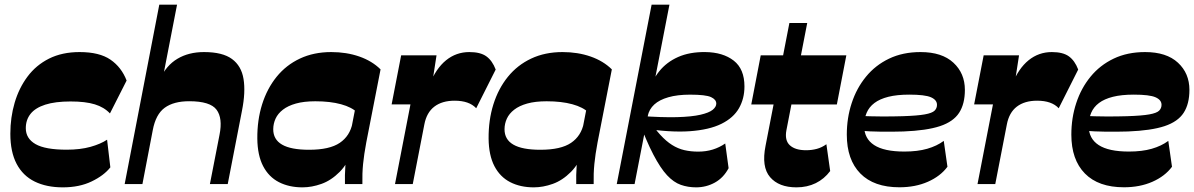

<svg xmlns="http://www.w3.org/2000/svg" viewBox="-20 -792 5138 826"><path d="M250.3 14Q180 14 129.1 -11Q78.3 -36 51.4 -87.3Q24.5 -138.5 24.5 -216.5Q24.5 -286.8 43 -349.9Q61.5 -413 98.3 -462.4Q135 -511.7 191.1 -539.9Q247.3 -568 322.5 -568Q407.7 -568 455.2 -535.4Q502.7 -502.7 524.7 -445.5L453 -304Q428 -330.8 387.9 -343.1Q347.8 -355.5 283.5 -355.5Q217.5 -355.5 174.8 -341.8Q132 -328 111.5 -302.3Q91 -276.5 91 -240.5Q91 -196.2 132.7 -172.1Q174.5 -148 267 -148Q325.2 -148 369.1 -160.2Q413 -172.5 440.7 -191L454.7 -72Q427 -36.8 374.1 -11.4Q321.3 14 250.3 14Z M516.3 0 665.3 -772H741.7L674.2 -424.7L668.5 -452Q695 -510.5 743.4 -539.2Q791.7 -568 857.7 -568Q937.5 -568 978 -538.2Q1018.5 -508.5 1027.7 -452.2Q1037 -396 1021 -315.7L959.7 0H883L924.3 -211.8Q938.8 -283.5 911.6 -320Q884.5 -356.5 794 -356.5Q727.3 -356.5 688.6 -328.4Q650 -300.3 637.2 -232L592.7 0Z M1517.8 -307Q1493.8 -330.8 1447.3 -343.5Q1400.8 -356.3 1336.5 -356.3Q1287.5 -356.3 1253.1 -346.6Q1218.8 -337 1197.1 -320.1Q1175.5 -303.3 1165.6 -281.8Q1155.7 -260.3 1155.5 -236.5Q1155.2 -192 1193.4 -169.9Q1231.5 -147.7 1309.7 -147.7Q1398 -147.7 1441.8 -177.5Q1485.5 -207.2 1496.5 -262.5L1500.3 -152.7Q1477.8 -89.3 1441.3 -52.5Q1404.8 -15.8 1363 -0.9Q1321.3 14 1281.3 14Q1223.5 14 1179.9 -8.4Q1136.3 -30.8 1112 -77.3Q1087.8 -123.8 1087 -195.5Q1086.3 -275 1107.6 -343Q1129 -411 1170 -461.6Q1211 -512.2 1270.4 -540.1Q1329.8 -568 1405 -568Q1470.5 -568 1525.6 -548.9Q1580.7 -529.7 1617.2 -493.5ZM1464 0Q1463 -38 1465.8 -78.7Q1468.5 -119.5 1476.3 -161L1542 -498.8L1617.2 -493.5L1555.7 -179Q1546 -127.3 1542 -86.5Q1538 -45.8 1539 0Z M1679.3 0 1745.8 -342.8H1664.8L1705.8 -554H1858L1835.5 -408.7L1827.5 -427.5Q1855.5 -497.5 1899 -532.7Q1942.5 -568 1999.2 -568Q2047 -568 2072.5 -549.5Q2098 -531 2112.5 -492.8L2028.7 -326.3Q1998.5 -358.8 1935.8 -358.8Q1882 -358.8 1848.6 -333.3Q1815.2 -307.8 1805.5 -256.3L1755.7 0Z M2512.8 -307Q2488.8 -330.8 2442.3 -343.5Q2395.8 -356.3 2331.5 -356.3Q2282.5 -356.3 2248.1 -346.6Q2213.8 -337 2192.1 -320.1Q2170.5 -303.3 2160.6 -281.8Q2150.7 -260.3 2150.5 -236.5Q2150.2 -192 2188.4 -169.9Q2226.5 -147.7 2304.7 -147.7Q2393 -147.7 2436.8 -177.5Q2480.5 -207.2 2491.5 -262.5L2495.3 -152.7Q2472.8 -89.3 2436.3 -52.5Q2399.8 -15.8 2358 -0.9Q2316.3 14 2276.3 14Q2218.5 14 2174.9 -8.4Q2131.3 -30.8 2107 -77.3Q2082.8 -123.8 2082 -195.5Q2081.3 -275 2102.6 -343Q2124 -411 2165 -461.6Q2206 -512.2 2265.4 -540.1Q2324.8 -568 2400 -568Q2465.5 -568 2520.6 -548.9Q2575.7 -529.7 2612.2 -493.5ZM2459 0Q2458 -38 2460.8 -78.7Q2463.5 -119.5 2471.3 -161L2537 -498.8L2612.2 -493.5L2550.7 -179Q2541 -127.3 2537 -86.5Q2533 -45.8 2534 0Z M2741.3 -240.5 2731.7 -293.3Q2828.2 -286.3 2892.4 -288Q2956.5 -289.8 2993.5 -298.4Q3030.5 -307 3046 -319.6Q3061.5 -332.3 3061.5 -346.3Q3061.5 -363.8 3038.8 -374.3Q3016 -384.8 2949 -384.8Q2894 -384.8 2855.3 -373.6Q2816.5 -362.5 2794.6 -342.3Q2772.7 -322 2766.5 -293L2770.5 -391.7Q2784.2 -445.7 2816 -485.2Q2847.7 -524.7 2897.1 -546.7Q2946.5 -568.7 3014 -568Q3090.2 -567.2 3136.5 -531.2Q3182.7 -495.2 3182.7 -420Q3182.7 -367.8 3159.1 -326.4Q3135.5 -285 3083.6 -259.3Q3031.7 -233.5 2947.5 -227.5Q2863.2 -221.5 2741.3 -240.5ZM2974.8 14Q2939.5 14 2908.9 3.2Q2878.3 -7.5 2849.8 -38Q2821.3 -68.5 2790.8 -126.9Q2760.3 -185.2 2725 -280.5L2767.2 -282.8Q2795 -240 2820.5 -212.1Q2846 -184.2 2871.3 -168.4Q2896.5 -152.5 2924.1 -146.1Q2951.8 -139.7 2984 -139.7Q3017.5 -139.7 3046.5 -148.7Q3075.5 -157.7 3100 -174.7L3114.5 -68.5Q3092.7 -27.2 3055.5 -6.6Q3018.2 14 2974.8 14ZM2633.3 0 2783.3 -772H2860L2710 0Z M3406.5 14Q3330.5 14 3292.9 -30Q3255.2 -74 3273.5 -165L3376 -693H3452.7L3363.2 -231.7Q3355 -188 3378.1 -166.9Q3401.2 -145.7 3447.7 -145.7Q3472.2 -145.7 3494.1 -151.6Q3516 -157.5 3535.2 -171.5L3551.5 -56.2Q3526.2 -22.2 3489.4 -4.1Q3452.5 14 3406.5 14ZM3212 -342.5 3252.7 -554H3621L3580.2 -342.5Z M3849.3 13.7Q3739.6 13.7 3681.3 -45.6Q3623 -105 3623 -212.9Q3623 -284.6 3644.1 -348.6Q3665.1 -412.7 3705.6 -462.1Q3746.1 -511.6 3805.1 -539.8Q3864 -568 3940.3 -568Q4032.3 -568 4081.6 -522.3Q4131 -476.6 4131 -405.3Q4131 -345.1 4106.3 -306.9Q4081.6 -268.6 4024.1 -249.4Q3966.6 -230.3 3866.7 -226.4Q3819.7 -225 3770.9 -225.5Q3722.1 -226 3679.1 -229.7V-293.3Q3724 -291.3 3771.5 -291Q3819 -290.7 3862.9 -292.1Q3926.9 -294.1 3958.6 -299.9Q3990.3 -305.6 4000.6 -315.9Q4011 -326.1 4011 -341.1Q4011 -362.1 3985.1 -373.5Q3959.3 -384.9 3891.7 -384.9Q3838.9 -384.9 3801.9 -375.6Q3764.9 -366.3 3741.9 -348.9Q3718.9 -331.6 3708.3 -306.6Q3697.7 -281.6 3697.7 -249.7Q3697.7 -196 3740.5 -168Q3783.3 -140 3870.6 -140Q3927.3 -140 3969 -152Q4010.7 -164 4040.1 -185.9L4056 -74.6Q4025.6 -33.7 3971.7 -10Q3917.9 13.7 3849.3 13.7Z M4185.3 0 4251.8 -342.8H4170.8L4211.8 -554H4364L4341.5 -408.7L4333.5 -427.5Q4361.5 -497.5 4405 -532.7Q4448.5 -568 4505.2 -568Q4553 -568 4578.5 -549.5Q4604 -531 4618.5 -492.8L4534.7 -326.3Q4504.5 -358.8 4441.8 -358.8Q4388 -358.8 4354.6 -333.3Q4321.2 -307.8 4311.5 -256.3L4261.7 0Z M4815.3 13.7Q4705.6 13.7 4647.3 -45.6Q4589 -105 4589 -212.9Q4589 -284.6 4610.1 -348.6Q4631.1 -412.7 4671.6 -462.1Q4712.1 -511.6 4771.1 -539.8Q4830 -568 4906.3 -568Q4998.3 -568 5047.6 -522.3Q5097 -476.6 5097 -405.3Q5097 -345.1 5072.3 -306.9Q5047.6 -268.6 4990.1 -249.4Q4932.6 -230.3 4832.7 -226.4Q4785.7 -225 4736.9 -225.5Q4688.1 -226 4645.1 -229.7V-293.3Q4690 -291.3 4737.5 -291Q4785 -290.7 4828.9 -292.1Q4892.9 -294.1 4924.6 -299.9Q4956.3 -305.6 4966.6 -315.9Q4977 -326.1 4977 -341.1Q4977 -362.1 4951.1 -373.5Q4925.3 -384.9 4857.7 -384.9Q4804.9 -384.9 4767.9 -375.6Q4730.9 -366.3 4707.9 -348.9Q4684.9 -331.6 4674.3 -306.6Q4663.7 -281.6 4663.7 -249.7Q4663.7 -196 4706.5 -168Q4749.3 -140 4836.6 -140Q4893.3 -140 4935 -152Q4976.7 -164 5006.1 -185.9L5022 -74.6Q4991.6 -33.7 4937.7 -10Q4883.9 13.7 4815.3 13.7Z"/></svg>

Font: Savate ExtraLight
Style: Italic
Weight: 200
Italic angle: -11°
Designer: Max Esnée
Foundry: Plomb Type
Version: Version 2.000